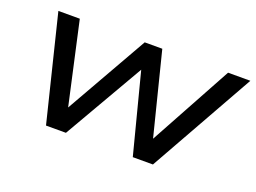

<svg xmlns="http://www.w3.org/2000/svg" viewBox="-81 -666 1123 842"><g transform="rotate(20 481.0 -245.5)"><path d="M187 0 66 -491H166L255 -90H241L469 -491H551L652 -90H639L858 -491H962L686 0H592L486 -410H517L280 0Z"/></g></svg>

Font: Nunito Sans 10pt SemiExpanded Medium
Style: Italic
Weight: 500
Width: 6
Italic angle: -9°
Designer: Vernon Adams
Foundry: Vernon Adams
Version: Version 3.101;gftools[0.9.27]